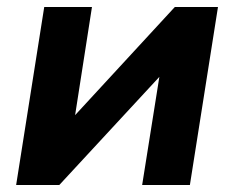

<svg xmlns="http://www.w3.org/2000/svg" viewBox="-20 -527 666 547"><path d="M26 0 106 -507H242L194 -199L478 -507H601L521 0H385L434 -308L149 0Z"/></svg>

Font: Winston
Style: Bold Italic
Weight: 700
Italic angle: -9°
Designer: Original fonts by Vernon Adams / Changes by Cristiano Sobral
Foundry: Original fonts by Vernon Adams / Changes by Cristiano Sobral
Version: Version 2.503;July 17, 2020;FontCreator 13.0.0.2655 64-bit